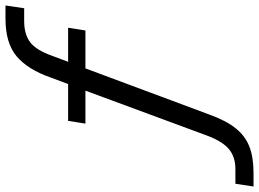

<svg xmlns="http://www.w3.org/2000/svg" viewBox="-170 -612 943 699"><g transform="rotate(-90 301.5 -262.5)"><path d="M-28 189 -18 123H36Q79 123 107.5 100Q136 77 158 18L321 -423H201L211 -486H345L369 -550Q398 -633 446 -673.5Q494 -714 583 -714H631L621 -646H574Q526 -646 497 -624Q468 -602 447 -542L426 -486H550L540 -423H402L234 28Q212 89 184 124Q156 159 117 174Q78 189 21 189Z"/></g></svg>

Font: Nunito Sans
Style: Italic
Weight: 400
Italic angle: -9°
Designer: Vernon Adams
Foundry: Vernon Adams
Version: Version 3.006; ttfautohint (v1.8.3)